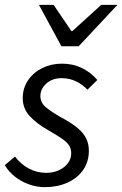

<svg xmlns="http://www.w3.org/2000/svg" viewBox="-22 -761 505 793"><path d="M163.2 12Q130.7 12 98.8 0.9Q66.9 -10.3 40.5 -30.8Q14.1 -51.4 -2.2 -78.9L39.9 -114.5Q63.2 -83.1 96.7 -65.1Q130.3 -47.1 169.4 -47.1Q197 -47.1 220.4 -57.6Q243.9 -68.1 258 -86.4Q272.1 -104.6 272.1 -127.9Q272.1 -145.9 263.7 -159.7Q255.3 -173.4 234.1 -188.2Q212.9 -202.9 175.5 -224.2Q129.6 -250.3 100.8 -281.5Q71.9 -312.7 71.9 -355.4Q71.9 -397.1 93.8 -429.4Q115.8 -461.7 152.6 -479.9Q189.5 -498.1 233.5 -498.1Q278.9 -498.1 315.8 -480.3Q352.8 -462.6 380 -430.7L339.2 -390.4Q318.9 -412.2 291.8 -425.2Q264.7 -438.2 232.2 -438.2Q194.3 -438.2 169.5 -416Q144.8 -393.9 144.8 -364.3Q144.8 -335.7 169.5 -316.2Q194.3 -296.6 231.1 -275.8Q272.2 -253.9 297.1 -233.5Q322 -213.1 333.5 -190.1Q345 -167.1 345 -138.3Q345 -92.7 321.3 -58.8Q297.6 -24.9 256.2 -6.5Q214.8 12 163.2 12ZM231.5 -570 138.8 -740.9H199.4L272.9 -632.7H276.9L396.2 -740.9H463L303 -570Z"/></svg>

Font: Source Sans 3
Style: Italic
Weight: 200
Italic angle: -11°
Designer: Paul D. Hunt
Foundry: Adobe
Version: Version 3.046;hotconv 1.0.118;makeotfexe 2.5.65603